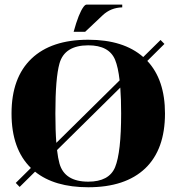

<svg xmlns="http://www.w3.org/2000/svg" viewBox="-20 -790 755 821"><path d="M357.4 -13.2Q446.5 -13.2 472.2 -75.2Q498 -138.4 498 -304.7Q498 -367.4 494.4 -415.5L223.9 -148.4Q228 -113.3 234.4 -90.6Q256.3 -13.2 357.4 -13.2ZM64 9.3 47.4 -7.8 112.1 -71.8Q29.3 -152.6 29.3 -304.7Q29.3 -458 114.7 -539.3Q199.5 -620.1 357.4 -620.1Q508.3 -620.1 592.5 -546.1L666.5 -619.1L683.1 -602.1L609.9 -529.5Q685.5 -449 685.5 -304.7Q685.5 -150.9 601.1 -70.1Q516.1 10.7 357.4 10.7Q212.9 10.7 129.9 -55.9ZM220.9 -179.2 491.5 -446.3Q485.1 -502.9 472.2 -534.2Q446.5 -596.2 357.4 -596.2Q256.3 -596.2 234.4 -518.8Q216.8 -456.8 216.8 -304.7Q216.8 -231.4 220.9 -179.2ZM294.9 -654.1Q316.7 -733.6 337.4 -761Q344.5 -770.3 350.3 -770.3H502.7V-758.5Q453.6 -757.3 418.9 -724.6L344.2 -654.1ZM705.6 -707.8Z"/></svg>

Font: itsadzoke
Style: Regular
Weight: 700
Width: 7
Version: Version 0.45